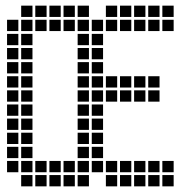

<svg xmlns="http://www.w3.org/2000/svg" viewBox="-20 -665 690 680"><path d="M5 -595V-555H45V-595ZM5 -545V-505H45V-545ZM5 -495V-455H45V-495ZM5 -445V-405H45V-445ZM5 -395V-355H45V-395ZM5 -345V-305H45V-345ZM5 -295V-255H45V-295ZM5 -245V-205H45V-245ZM5 -195V-155H45V-195ZM5 -145V-105H45V-145ZM5 -95V-55H45V-95ZM55 -645V-605H95V-645ZM55 -595V-555H95V-595ZM55 -545V-505H95V-545ZM55 -495V-455H95V-495ZM55 -445V-405H95V-445ZM55 -395V-355H95V-395ZM55 -345V-305H95V-345ZM55 -295V-255H95V-295ZM55 -245V-205H95V-245ZM55 -195V-155H95V-195ZM55 -145V-105H95V-145ZM55 -95V-55H95V-95ZM55 -45V-5H95V-45ZM105 -645V-605H145V-645ZM155 -645V-605H195V-645ZM205 -645V-605H245V-645ZM405 -645V-605H445V-645ZM455 -645V-605H495V-645ZM505 -645V-605H545V-645ZM555 -645V-605H595V-645ZM355 -645V-605H395V-645ZM105 -595V-555H145V-595ZM155 -595V-555H195V-595ZM205 -595V-555H245V-595ZM255 -595V-555H295V-595ZM305 -595V-555H345V-595ZM355 -595V-555H395V-595ZM405 -595V-555H445V-595ZM455 -595V-555H495V-595ZM505 -595V-555H545V-595ZM555 -595V-555H595V-595ZM255 -545V-505H295V-545ZM255 -495V-455H295V-495ZM255 -445V-405H295V-445ZM255 -395V-355H295V-395ZM255 -345V-305H295V-345ZM255 -295V-255H295V-295ZM255 -245V-205H295V-245ZM255 -195V-155H295V-195ZM255 -145V-105H295V-145ZM255 -95V-55H295V-95ZM105 -95V-55H145V-95ZM155 -95V-55H195V-95ZM205 -95V-55H245V-95ZM205 -45V-5H245V-45ZM155 -45V-5H195V-45ZM105 -45V-5H145V-45ZM305 -545V-505H345V-545ZM305 -495V-455H345V-495ZM305 -445V-405H345V-445ZM305 -395V-355H345V-395ZM305 -345V-305H345V-345ZM305 -295V-255H345V-295ZM305 -245V-205H345V-245ZM305 -195V-155H345V-195ZM305 -145V-105H345V-145ZM305 -95V-55H345V-95ZM355 -395V-355H395V-395ZM405 -395V-355H445V-395ZM455 -395V-355H495V-395ZM505 -395V-355H545V-395ZM505 -345V-305H545V-345ZM455 -345V-305H495V-345ZM405 -345V-305H445V-345ZM355 -345V-305H395V-345ZM355 -95V-55H395V-95ZM405 -95V-55H445V-95ZM455 -95V-55H495V-95ZM505 -95V-55H545V-95ZM555 -95V-55H595V-95ZM555 -45V-5H595V-45ZM505 -45V-5H545V-45ZM455 -45V-5H495V-45ZM405 -45V-5H445V-45ZM355 -45V-5H395V-45ZM255 -645V-605H295V-645ZM255 -45V-5H295V-45Z"/></svg>

Font: Nose Transport 13 Square
Style: Regular
Weight: 400
Designer: Nico Rohrbach
Foundry: Nose
Version: Version 1.400;Glyphs 3.2.3 (3260)